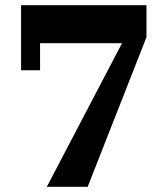

<svg xmlns="http://www.w3.org/2000/svg" viewBox="-20 -718 640 738"><path d="M449 -552H134V-448H61V-698H543V-575L317 0H160Z"/></svg>

Font: IBM Plex Serif
Style: Bold
Weight: 700
Designer: Mike Abbink, Paul van der Laan, Pieter van Rosmalen
Foundry: Bold Monday
Version: Version 2.008